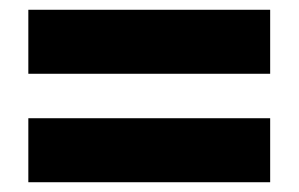

<svg xmlns="http://www.w3.org/2000/svg" viewBox="-20 -539 612 393"><path d="M38 -388H533V-519H38ZM38 -166H533V-297H38Z"/></svg>

Font: Noto Sans Kannada Black
Style: Regular
Weight: 900
Designer: Jelle Bosma - Monotype Design Team
Foundry: Monotype Imaging Inc.
Version: Version 2.005